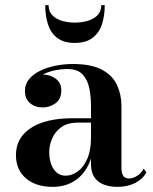

<svg xmlns="http://www.w3.org/2000/svg" viewBox="-20 -717 597 747"><path d="M436 10Q407.5 10 384.2 1.2Q361 -7.5 347.5 -27Q334 -46.5 334 -78V-304.5Q334 -340.5 327.5 -373.5Q321 -406.5 301.2 -427.5Q281.5 -448.5 241.5 -448.5Q219.5 -448.5 195.2 -443.8Q171 -439 149.8 -428.5Q128.5 -418 115 -402Q101.5 -386 101.5 -363H78Q78 -392 98.8 -409.5Q119.5 -427 146.5 -427Q174.5 -427 196.5 -411Q218.5 -395 218.5 -365Q218.5 -331.5 196 -315.2Q173.5 -299 146.5 -299Q116.5 -299 96.8 -315.8Q77 -332.5 77 -363Q77 -389 93 -408.8Q109 -428.5 135.8 -441.5Q162.5 -454.5 195.5 -461.2Q228.5 -468 262.5 -468Q336 -468 377.2 -445.5Q418.5 -423 435.5 -385.8Q452.5 -348.5 452.5 -304.5V-62Q452.5 -45.5 458.8 -34Q465 -22.5 483.5 -22.5Q496 -22.5 512.8 -32.5Q529.5 -42.5 539 -61L549.5 -46.5Q536 -20.5 506.2 -5.2Q476.5 10 436 10ZM184.5 10Q119.5 10 80.8 -23.2Q42 -56.5 42 -113.5Q42 -180.5 99.8 -218.8Q157.5 -257 264 -257H380.5V-240H283Q243 -240 218.5 -222.2Q194 -204.5 182.8 -178Q171.5 -151.5 171.5 -125.5Q171.5 -101.5 178.2 -80.8Q185 -60 199.2 -46.8Q213.5 -33.5 236 -33.5Q259.5 -33.5 282.2 -49.8Q305 -66 319.5 -99Q334 -132 334 -182.5H346Q346 -124.5 326.8 -81.2Q307.5 -38 271.2 -14Q235 10 184.5 10ZM271 -550Q227.5 -550 202.2 -569.8Q177 -589.5 166.5 -622.8Q156 -656 156 -697H169Q169 -673 183.2 -658Q197.5 -643 221 -636Q244.5 -629 271 -629Q298 -629 321.5 -636Q345 -643 359.5 -658Q374 -673 374 -697H387.5Q387.5 -656 376.8 -622.8Q366 -589.5 340.2 -569.8Q314.5 -550 271 -550Z"/></svg>

Font: Bodoni Moda 11pt SemiBold
Style: Regular
Weight: 600
Designer: Owen Earl
Foundry: indestructible type
Version: Version 2.004